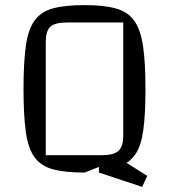

<svg xmlns="http://www.w3.org/2000/svg" viewBox="-20 -660 662 751"><path d="M311 15Q235 15 188 2.5Q141 -10 115.5 -44.5Q90 -79 81 -144Q72 -209 72 -312Q72 -415 81 -480Q90 -545 115.5 -580Q141 -615 188 -627.5Q235 -640 311 -640Q386 -640 433 -627Q480 -614 505 -579Q530 -544 539.5 -479.5Q549 -415 549 -312Q549 -212 540.5 -151Q532 -90 510.5 -58Q489 -26 452 -11L367 -7ZM159 -53H379Q425 -53 443.5 -70Q462 -87 462 -130V-572H242Q194 -572 176.5 -555Q159 -538 159 -495ZM536 71 367 15V-7L445 -42L556 28Z"/></svg>

Font: Changa Light
Style: Regular
Weight: 300
Designer: Eduardo Rodriguez Tunni
Foundry: Eduardo Rodriguez Tunni
Version: Version 3.002; ttfautohint (v1.8.2)